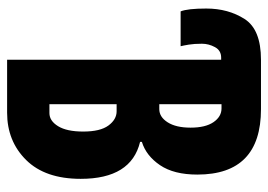

<svg xmlns="http://www.w3.org/2000/svg" viewBox="-127 -627 754 540"><g transform="rotate(90 250.0 -357.0)"><path d="M297 0Q377 0 430 -53.5Q483 -107 483 -207Q483 -349 379 -374V-379Q418 -391 444.5 -430Q471 -469 471 -535Q471 -714 287 -714H148Q63 -714 33.5 -668Q4 -622 4 -560Q4 -508 12 -488H110Q108 -496 105.5 -511Q103 -526 103 -548Q103 -567 112.5 -584.5Q122 -602 142 -602H148V0ZM273 -603H285Q308 -603 323.5 -580.5Q339 -558 339 -516Q339 -475 324 -451.5Q309 -428 287 -428H273ZM273 -308H293Q316 -308 333 -285Q350 -262 350 -214Q350 -168 335 -143.5Q320 -119 298 -119H273Z"/></g></svg>

Font: Noto Sans Mono UI Condensed
Style: Bold
Weight: 700
Width: 3
Designer: Monotype Design team
Foundry: Monotype Imaging Inc.
Version: 1.000